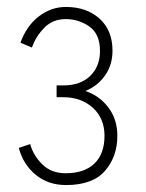

<svg xmlns="http://www.w3.org/2000/svg" viewBox="-20 -725 421 553"><path d="M170 -192Q119 -192 83 -221.5Q47 -251 34 -299L67 -310Q76 -277 102 -251.5Q128 -226 169 -226Q223 -226 252 -254Q281 -282 281 -334Q281 -384 247.5 -414.5Q214 -445 162 -445H143V-479H162Q212 -479 240 -506.5Q268 -534 268 -578Q268 -627 237.5 -648.5Q207 -670 169 -670Q132 -670 107.5 -645Q83 -620 72 -588L39 -602Q56 -650 91.5 -677.5Q127 -705 170 -705Q229 -705 266.5 -671.5Q304 -638 304 -579Q304 -538 282.5 -507.5Q261 -477 226 -463Q267 -449 292.5 -415Q318 -381 318 -334Q318 -274 282.5 -233Q247 -192 170 -192Z"/></svg>

Font: Zen Kaku Gothic New Light
Style: Regular
Weight: 300
Designer: Yoshimichi Ohira
Foundry: Positype
Version: Version 1.002